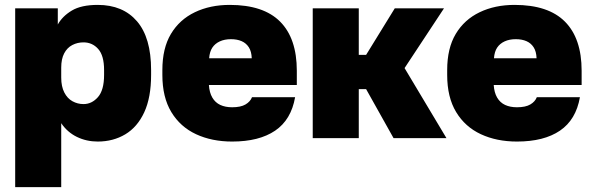

<svg xmlns="http://www.w3.org/2000/svg" viewBox="-20 -564 2418 784"><path d="M42 200V-530H216V-464Q235 -498 273.5 -521Q312 -544 379 -544Q482 -544 539.5 -477Q597 -410 597 -278V-258Q597 -166 569 -105.5Q541 -45 491.5 -15.5Q442 14 379 14Q333 14 294 -5Q255 -24 230 -61V200ZM321 -139Q355 -139 380 -167.5Q405 -196 405 -258V-278Q405 -337 381 -364Q357 -391 321 -391Q296 -391 275 -380Q254 -369 242 -346Q230 -323 230 -288V-247Q230 -211 242.5 -186.5Q255 -162 276 -150.5Q297 -139 321 -139Z M928 14Q845 14 780.5 -16Q716 -46 679.5 -106.5Q643 -167 643 -258V-278Q643 -367 678 -425.5Q713 -484 775.5 -514Q838 -544 918 -544Q1056 -544 1124 -475.5Q1192 -407 1192 -275V-217H833Q835 -186 847 -165.5Q859 -145 879.5 -135.5Q900 -126 928 -126Q963 -126 982.5 -137.5Q1002 -149 1009 -167H1185Q1169 -75 1103.5 -30.5Q1038 14 928 14ZM923 -404Q897 -404 877.5 -395Q858 -386 847 -369.5Q836 -353 834 -326H1008Q1007 -354 996 -371Q985 -388 966.5 -396Q948 -404 923 -404Z M1257 0V-530H1445V-340H1475L1592 -530H1793L1632 -286L1803 0H1587L1475 -200H1445V0Z M2091 14Q2008 14 1943.5 -16Q1879 -46 1842.5 -106.5Q1806 -167 1806 -258V-278Q1806 -367 1841 -425.5Q1876 -484 1938.5 -514Q2001 -544 2081 -544Q2219 -544 2287 -475.5Q2355 -407 2355 -275V-217H1996Q1998 -186 2010 -165.5Q2022 -145 2042.5 -135.5Q2063 -126 2091 -126Q2126 -126 2145.5 -137.5Q2165 -149 2172 -167H2348Q2332 -75 2266.5 -30.5Q2201 14 2091 14ZM2086 -404Q2060 -404 2040.5 -395Q2021 -386 2010 -369.5Q1999 -353 1997 -326H2171Q2170 -354 2159 -371Q2148 -388 2129.5 -396Q2111 -404 2086 -404Z"/></svg>

Font: Golos Text ExtraBold
Style: Regular
Weight: 800
Designer: A.Korolkova, Vitaly Kuzmin
Foundry: ParaType Ltd
Version: Version 2.004